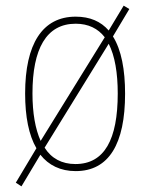

<svg xmlns="http://www.w3.org/2000/svg" viewBox="-20 -596 519 680"><path d="M423 -264C423 -349 410 -419 380 -467L438 -564L418 -576L365 -488C337 -520 299 -537 248 -537C130 -537 69 -440 69 -265C69 -183 82 -117 109 -71L36 51L56 64L123 -48C152 -11 194 10 248 10C366 10 423 -87 423 -264ZM95 -265C95 -423 144 -512 248 -512C293 -512 327 -495 351 -464L124 -97C105 -139 95 -196 95 -265ZM397 -265C397 -102 350 -15 247 -15C199 -15 162 -35 138 -73L365 -441C387 -398 397 -337 397 -265Z"/></svg>

Font: Noto Sans Armenian Condensed Thin
Style: Regular
Weight: 100
Width: 3
Designer: Monotype Design Team
Foundry: Monotype Imaging Inc.
Version: Version 2.008